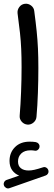

<svg xmlns="http://www.w3.org/2000/svg" viewBox="-34 -636 296 1050"><path d="M-12.2 378.4Q-15.6 369.6 -11.5 360.6Q-7.3 351.6 2 348.1L70.8 324.2Q46.9 314.9 32.5 294.7Q18.1 274.4 18.1 244.1Q18.1 198.7 47.9 168.7Q77.6 138.7 127.9 138.7Q147 138.7 161.6 141.1Q171.4 143.1 177.2 150.4Q183.1 157.7 182.1 166.5Q181.6 175.8 173.8 182.9Q166 189.9 156.2 188Q145.5 186 133.3 186Q100.6 186 82.5 203.1Q64.5 220.2 64.5 247.1Q64.5 271.5 80.1 283.9Q95.7 296.4 122.6 296.4Q136.7 296.4 154.3 292.5Q171.9 288.6 200.2 279.3Q210.4 275.4 219.2 280.8Q228 286.1 230.5 295.9Q232.9 305.2 228.3 313.2Q223.6 321.3 215.8 323.7L17.6 393.1Q8.3 396.5 -0.2 391.8Q-8.8 387.2 -12.2 378.4ZM62 -563.5Q60.1 -582 71.5 -597.4Q83 -612.8 101.6 -615.2Q120.1 -617.7 135.7 -606Q151.4 -594.2 153.3 -575.7Q161.6 -513.2 166.5 -465.3Q171.4 -417.5 173.6 -370.6Q175.8 -323.7 175.8 -264.2Q175.8 -197.8 173.3 -127.7Q170.9 -57.6 165.5 2.9Q164.1 21.5 149.2 34.2Q134.3 46.9 115.7 45.4Q96.7 43.5 84.2 28.8Q71.8 14.2 73.7 -4.4Q78.6 -64.5 81.3 -134Q84 -203.6 84 -268.6Q84 -324.7 82 -367.9Q80.1 -411.1 75.2 -456.5Q70.3 -502 62 -563.5Z"/></svg>

Font: Mikhak-DS1-FD Medium
Style: Regular
Weight: 500
Designer: Amin Abedi
Version: Version 3.2